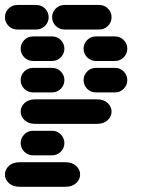

<svg xmlns="http://www.w3.org/2000/svg" viewBox="-44 -631 564 763"><path d="M34.2 111.3H215.8Q243.2 111.3 258.8 96.7Q274.4 82 274.4 62.5Q274.4 43 258.8 28.3Q243.2 13.7 215.8 13.7H34.2Q6.8 13.7 -8.8 28.3Q-24.4 43 -24.4 62.5Q-24.4 82 -8.8 96.7Q6.8 111.3 34.2 111.3ZM87.9 -13.7H162.1Q183.6 -13.7 197.8 -28.3Q211.9 -43 211.9 -62.5Q211.9 -82 197.8 -96.7Q183.6 -111.3 162.1 -111.3H87.9Q66.4 -111.3 52.2 -96.7Q38.1 -82 38.1 -62.5Q38.1 -43 52.2 -28.3Q66.4 -13.7 87.9 -13.7ZM96.7 -138.7H340.8Q368.2 -138.7 383.8 -153.3Q399.4 -168 399.4 -187.5Q399.4 -207 383.8 -221.7Q368.2 -236.3 340.8 -236.3H96.7Q69.3 -236.3 53.7 -221.7Q38.1 -207 38.1 -187.5Q38.1 -168 53.7 -153.3Q69.3 -138.7 96.7 -138.7ZM87.9 -263.7H162.1Q183.6 -263.7 197.8 -278.3Q211.9 -293 211.9 -312.5Q211.9 -332 197.8 -346.7Q183.6 -361.3 162.1 -361.3H87.9Q66.4 -361.3 52.2 -346.7Q38.1 -332 38.1 -312.5Q38.1 -293 52.2 -278.3Q66.4 -263.7 87.9 -263.7ZM337.9 -263.7H412.1Q433.6 -263.7 447.8 -278.3Q461.9 -293 461.9 -312.5Q461.9 -332 447.8 -346.7Q433.6 -361.3 412.1 -361.3H337.9Q316.4 -361.3 302.2 -346.7Q288.1 -332 288.1 -312.5Q288.1 -293 302.2 -278.3Q316.4 -263.7 337.9 -263.7ZM87.9 -388.7H162.1Q183.6 -388.7 197.8 -403.3Q211.9 -418 211.9 -437.5Q211.9 -457 197.8 -471.7Q183.6 -486.3 162.1 -486.3H87.9Q66.4 -486.3 52.2 -471.7Q38.1 -457 38.1 -437.5Q38.1 -418 52.2 -403.3Q66.4 -388.7 87.9 -388.7ZM337.9 -388.7H412.1Q433.6 -388.7 447.8 -403.3Q461.9 -418 461.9 -437.5Q461.9 -457 447.8 -471.7Q433.6 -486.3 412.1 -486.3H337.9Q316.4 -486.3 302.2 -471.7Q288.1 -457 288.1 -437.5Q288.1 -418 302.2 -403.3Q316.4 -388.7 337.9 -388.7ZM25.4 -513.7H99.6Q121.1 -513.7 135.3 -528.3Q149.4 -543 149.4 -562.5Q149.4 -582 135.3 -596.7Q121.1 -611.3 99.6 -611.3H25.4Q3.9 -611.3 -10.3 -596.7Q-24.4 -582 -24.4 -562.5Q-24.4 -543 -10.3 -528.3Q3.9 -513.7 25.4 -513.7ZM212.9 -513.7H349.6Q371.1 -513.7 385.3 -528.3Q399.4 -543 399.4 -562.5Q399.4 -582 385.3 -596.7Q371.1 -611.3 349.6 -611.3H212.9Q191.4 -611.3 177.2 -596.7Q163.1 -582 163.1 -562.5Q163.1 -543 177.2 -528.3Q191.4 -513.7 212.9 -513.7Z"/></svg>

Font: Workbench
Style: Regular
Weight: 400
Designer: Jens Kutilek
Foundry: Jens Kutilek
Version: Version 2.001